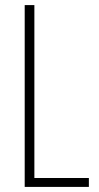

<svg xmlns="http://www.w3.org/2000/svg" viewBox="-20 -734 387 754"><path d="M77 0V-714H115V-35H329V0Z"/></svg>

Font: Noto Sans Arabic ExtCond ExtLt
Style: Regular
Weight: 200
Width: 2
Designer: Monotype Design Team, Nadine Chahine, Nizar Qandah and Khaled Hosny
Foundry: Monotype Imaging Inc.
Version: Version 2.012; ttfautohint (v1.8.4.7-5d5b)